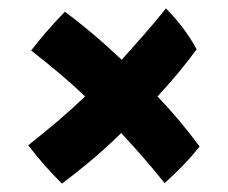

<svg xmlns="http://www.w3.org/2000/svg" viewBox="-20 -568 541 456"><path d="M454 -220Q435 -196 414 -174.5Q393 -153 371 -133Q343 -168 317.5 -197Q292 -226 268 -252Q230 -215 193.5 -184.5Q157 -154 127 -132Q104 -155 85.5 -176Q67 -197 47 -223Q85 -253 118.5 -281.5Q152 -310 182 -339Q154 -366 122 -393Q90 -420 54 -448Q71 -470 88.5 -490.5Q106 -511 134 -540Q163 -519 197.5 -490Q232 -461 269 -426Q294 -454 320.5 -484Q347 -514 374 -548Q396 -526 414.5 -501.5Q433 -477 447 -451Q429 -426 405.5 -397.5Q382 -369 354 -339Q381 -311 406.5 -280.5Q432 -250 454 -220Z"/></svg>

Font: Atma
Style: Bold
Weight: 700
Designer: Gregori Vincens, Jeremie Hornus, Riccardo Olocco, Yoann Minet.
Foundry: black foundry
Version: Version 1.102;PS 1.100;hotconv 1.0.86;makeotf.lib2.5.63406